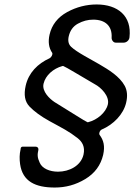

<svg xmlns="http://www.w3.org/2000/svg" viewBox="-20 -678 601 860"><path d="M240 91C203 91 169 77 158 51C147 28 147 14 152 -7C153 -15 148 -21 140 -21H81C77 -21 74 -18 73 -15L72 -8C67 13 67 35 70 57C81 135 139 162 225 162C274 162 319 150 362 124C405 98 431 62 442 16C451 -24 444 -50 426 -74C422 -81 427 -94 436 -98C488 -120 533 -166 545 -218C552 -247 550 -272 539 -293C516 -336 466 -366 425 -390C386 -413 324 -444 299 -468C287 -479 283 -495 288 -516C294 -541 307 -560 329 -572C351 -584 373 -590 398 -590C451 -590 483 -562 480 -510C479 -500 487 -487 498 -487H534C547 -487 559 -498 560 -511C571 -607 507 -658 413 -658C368 -658 323 -647 281 -624C239 -601 212 -567 202 -523C195 -492 198 -464 214 -441C217 -434 210 -421 202 -417C149 -393 108 -352 95 -294C86 -254 91 -223 112 -201C133 -179 163 -157 201 -136C261 -103 287 -91 328 -59C348 -43 362 -21 354 15C342 65 290 91 240 91ZM224 -221C203 -235 167 -268 175 -303C184 -341 219 -371 259 -382C260 -383 263 -382 264 -382C271 -379 289 -369 316 -353C347 -335 377 -317 406 -300C431 -287 472 -248 463 -210C454 -173 415 -141 376 -131C375 -130 372 -130 371 -131C365 -134 347 -144 319 -162Z"/></svg>

Font: DIN Rundschrift
Style: EngKursiv
Weight: 400
Width: 3
Version: Version 1.027